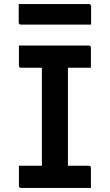

<svg xmlns="http://www.w3.org/2000/svg" viewBox="-20 -924 540 944"><path d="M427 0H84Q73 0 73 -11V-109H186V-591H84Q73 -591 73 -602V-700H416Q427 -700 427 -689V-591H314V-109H416Q427 -109 427 -98ZM72 -904H417Q428 -904 428 -893V-803H83Q72 -803 72 -814Z"/></svg>

Font: Recursive Sn Lnr St SmB
Style: Regular
Weight: 600
Version: Version 1.079;hotconv 1.0.112;makeotfexe 2.5.65598; ttfautoh